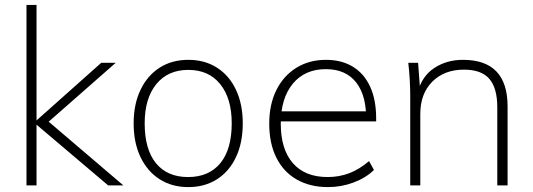

<svg xmlns="http://www.w3.org/2000/svg" viewBox="-20 -756 2175 783"><path d="M421 0 119 -256 393 -500H452L155 -239L156 -279L483 0ZM88 0V-736H129V0Z M748 7Q681 7 631 -25Q581 -57 553 -115.5Q525 -174 525 -253Q525 -331 553 -389.5Q581 -448 631 -480Q681 -512 748 -512Q815 -512 865 -480Q915 -448 942.5 -389.5Q970 -331 970 -253Q970 -174 942.5 -115.5Q915 -57 865 -25Q815 7 748 7ZM747 -34Q832 -34 878.5 -90.5Q925 -147 925 -253Q925 -355 878 -413Q831 -471 748 -471Q665 -471 617.5 -413Q570 -355 570 -253Q570 -147 616 -90.5Q662 -34 747 -34Z M1505 -63Q1473 -31 1422.5 -12Q1372 7 1318 7Q1244 7 1190 -24Q1136 -55 1107 -113Q1078 -171 1078 -252Q1078 -330 1107 -388.5Q1136 -447 1188.5 -479.5Q1241 -512 1309 -512Q1373 -512 1419 -484Q1465 -456 1489.5 -402.5Q1514 -349 1514 -273V-261H1115L1114 -302H1492L1473 -261Q1476 -363 1433.5 -418.5Q1391 -474 1309 -474Q1223 -474 1174 -414.5Q1125 -355 1125 -252Q1125 -147 1174.5 -90.5Q1224 -34 1316 -34Q1363 -34 1404 -49.5Q1445 -65 1485 -99Z M1653 0V-362Q1653 -396 1651 -431Q1649 -466 1645 -500H1685L1693 -393L1684 -381Q1701 -446 1751.5 -479Q1802 -512 1868 -512Q2050 -512 2050 -322V0H2008V-318Q2008 -397 1975.5 -434.5Q1943 -472 1872 -472Q1792 -472 1743 -423Q1694 -374 1694 -291V0Z"/></svg>

Font: Muli ExtraLight
Style: Regular
Weight: 250
Designer: Vernon Adams
Foundry: Vernon Adams
Version: Version 2.100; ttfautohint (v1.8.1.43-b0c9)